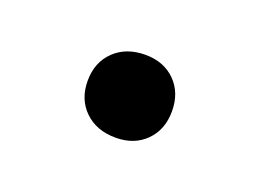

<svg xmlns="http://www.w3.org/2000/svg" viewBox="-37 -488 330 244"><g transform="rotate(20 128.0 -366.0)"><path d="M129 -310Q103 -310 87 -325.5Q71 -341 71 -366Q71 -391 87 -406.5Q103 -422 129 -422Q154 -422 169.5 -406.5Q185 -391 185 -366Q185 -341 169.5 -325.5Q154 -310 129 -310Z"/></g></svg>

Font: Ysabeau Office Medium
Style: Regular
Weight: 500
Designer: Christian Thalmann (Catharsis Fonts)
Version: Version 2.001;gftools[0.9.30]; featfreeze: tnum,lnum,ss02